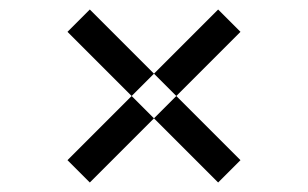

<svg xmlns="http://www.w3.org/2000/svg" viewBox="-20 -558 649 404"><path d="M439 -174 486 -221 169 -538 122 -491ZM169 -174 122 -221 439 -538 486 -491Z"/></svg>

Font: Exo Thin
Style: Regular
Weight: 400
Version: Version 2.000